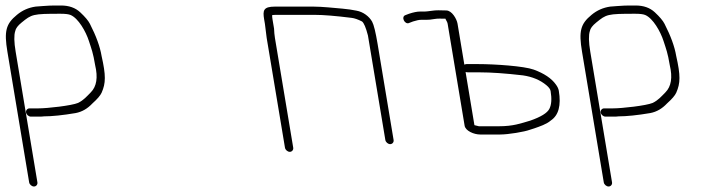

<svg xmlns="http://www.w3.org/2000/svg" viewBox="-20 -507 2579 698"><path d="M116 156 36.9 -319C31 -354.3 30.5 -379.3 35.4 -394C37 -403.5 44.7 -413.9 58.6 -425.1C95.6 -455.1 98.2 -457 200 -457C217.6 -457 229.5 -455.5 236.6 -452.5C264.9 -440.6 292.2 -392.4 303.2 -358C312.9 -327.9 318.4 -315.3 325.9 -270C336.5 -225.5 331.3 -192.7 310.3 -171.5C295.4 -156.4 284.2 -142.9 263.9 -132.9C240.2 -122.9 152 -113 119.2 -113H87.2C79.3 -113 73.4 -105.9 74.7 -98C76 -90.1 84.3 -83 92.2 -83H124.2C129.5 -83 134.8 -83.3 140 -84C168.4 -84 208.5 -88 255.2 -96C278.5 -100.5 298.2 -112.1 316 -131C333.8 -146.9 344.9 -159.9 349.4 -169.9C364.8 -204.8 365.3 -232.6 349.2 -304C343.7 -337.2 329.6 -376 306.9 -420.3C301 -431.9 289.2 -445.9 271.6 -462.3C253.9 -478.8 230.7 -487 201.8 -487H178.1C166.9 -487 152.6 -486.3 135.2 -485L109.2 -483C83 -479.1 61 -469.2 41.6 -453.1C1.5 -420.2 -5.6 -393.9 6.9 -319L86 156C87.3 163.9 95.6 171 103.5 171C111.4 171 117.3 163.9 116 156Z M1046 30 979.5 -369C977.8 -379.7 976.7 -391 976.3 -403L970.6 -437C969.7 -442.3 969.3 -447.3 969.3 -452C973.2 -452.7 978.4 -453 984.8 -453H1124C1155.6 -453 1200.4 -449.3 1258.6 -442C1268.9 -440.8 1281.4 -436.4 1296 -429C1302.9 -423.9 1310.2 -406.9 1317.6 -378L1380.9 2C1382.3 9.9 1390.5 17 1398.4 17C1406.4 17 1412.3 9.9 1410.9 2L1352.8 -347C1345.6 -390 1339 -417.1 1332.8 -428.3C1322.2 -447.3 1300.5 -464 1275.7 -468.3L1251.5 -472.5C1245.7 -473.5 1236.8 -474.5 1224.7 -475.6C1197.4 -477.9 1150.9 -483 1119 -483H979.8C937.3 -483 934.9 -469 940.2 -437L943.1 -420L949.5 -369L1016 30C1017.3 37.9 1025.6 45 1033.5 45C1041.4 45 1047.3 37.9 1046 30Z M1704.7 -52 1672.6 -245C1675.9 -244.3 1678.8 -244 1681.2 -244H1723.2C1765.6 -244 1818.2 -240.3 1881 -233C1915.2 -228 1943.5 -216.2 1966.1 -197.5C1975.4 -189.8 1980.6 -182.7 1981.7 -176C1986.4 -147.7 1984.9 -126.1 1977.1 -111.2C1969.4 -96.2 1946.4 -82 1907.8 -68.5C1872.3 -58.2 1846.6 -48 1793 -48H1721ZM1602.3 -469C1592.3 -469 1583 -469.2 1574.3 -469.6C1559.5 -470.3 1535.4 -465 1523.6 -465H1506.6C1496.4 -465 1483.1 -462.3 1467 -457L1453.8 -452C1436.5 -445.9 1452 -415 1468.5 -424L1481.6 -429C1494 -433 1504 -435 1511.6 -435H1530.9C1539 -435 1547.6 -435.8 1556.5 -437.5C1573.1 -440.4 1581.4 -439 1599.5 -439C1600.2 -434.7 1606 -428.6 1607.3 -421L1669.1 -50C1672.1 -31.6 1702.3 -18 1726 -18H1798C1828.7 -18 1887.5 -28.1 1905.6 -35L1922.8 -40.5C1941.7 -47.2 1967 -55.3 1982.5 -69C2010.7 -87.8 2020.4 -123.8 2011.5 -177C2010.3 -184.3 2006.7 -192 2000.7 -200C1984.9 -222.2 1958 -240.2 1920.2 -254C1885.2 -266.7 1779.4 -274 1718.2 -274H1676.2C1673.8 -274 1671.1 -273.3 1668.1 -272L1643.3 -421C1640.4 -438.1 1622.9 -469 1602.3 -469Z M2205 156 2125.9 -319C2120 -354.3 2119.5 -379.3 2124.4 -394C2126 -403.5 2133.7 -413.9 2147.6 -425.1C2184.6 -455.1 2187.2 -457 2289 -457C2306.6 -457 2318.5 -455.5 2325.6 -452.5C2353.9 -440.6 2381.2 -392.4 2392.2 -358C2401.9 -327.9 2407.4 -315.3 2414.9 -270C2425.5 -225.5 2420.3 -192.7 2399.3 -171.5C2384.4 -156.4 2373.2 -142.9 2352.9 -132.9C2329.2 -122.9 2241 -113 2208.2 -113H2176.2C2168.3 -113 2162.4 -105.9 2163.7 -98C2165 -90.1 2173.3 -83 2181.2 -83H2213.2C2218.5 -83 2223.8 -83.3 2229 -84C2257.4 -84 2297.5 -88 2344.2 -96C2367.5 -100.5 2387.2 -112.1 2405 -131C2422.8 -146.9 2433.9 -159.9 2438.4 -169.9C2453.8 -204.8 2454.3 -232.6 2438.2 -304C2432.7 -337.2 2418.6 -376 2395.9 -420.3C2390 -431.9 2378.2 -445.9 2360.6 -462.3C2342.9 -478.8 2319.7 -487 2290.8 -487H2267.1C2255.9 -487 2241.6 -486.3 2224.2 -485L2198.2 -483C2172 -479.1 2150 -469.2 2130.6 -453.1C2090.5 -420.2 2083.4 -393.9 2095.9 -319L2175 156C2176.3 163.9 2184.6 171 2192.5 171C2200.4 171 2206.3 163.9 2205 156Z"/></svg>

Font: MewTooHand
Style: WideLta
Weight: 400
Designer: Mew Too, Robert Jablonski
Version: Version 0.77